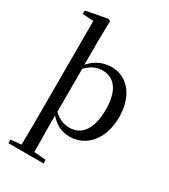

<svg xmlns="http://www.w3.org/2000/svg" viewBox="-252 -925 1144 1301"><g transform="rotate(30 320.5 -274.5)"><path d="M34 260H309V232L216 224L214 23V-60C261 -5 316 15 369 15C498 15 596 -93 596 -267C596 -434 506 -537 384 -537C324 -537 263 -514 214 -458V-644L217 -800L201 -809L32 -777V-750L118 -745V23L116 224L34 232ZM215 -427C262 -474 302 -486 343 -486C432 -486 492 -416 492 -267C492 -101 424 -37 339 -37C293 -37 255 -53 215 -90Z"/></g></svg>

Font: Noto Serif TC Medium
Style: Regular
Weight: 500
Designer: Ryoko NISHIZUKA 西塚涼子 (kana & ideographs); Frank Grießhammer (Latin, Greek & Cyrillic); Wenlong ZHANG 张文龙 (bopomofo); San
Foundry: Adobe
Version: Version 2.001;hotconv 1.1.0;makeotfexe 2.6.0